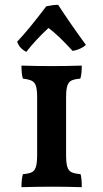

<svg xmlns="http://www.w3.org/2000/svg" viewBox="-20 -774 428 796"><path d="M51 -601Q97 -649 172 -748Q201 -754 221 -754Q269 -680 336 -588Q327 -579 311.5 -572Q296 -565 281 -563Q222 -628 181 -658Q128 -609 89 -559Q61 -573 51 -601ZM75 -52Q100 -54 112 -60Q124 -66 129 -82.5Q134 -99 134 -132V-370Q134 -402 129 -417.5Q124 -433 112 -439Q100 -445 75 -448Q69 -466 69 -502Q131 -500 196 -500Q249 -500 319 -502Q319 -466 313 -448Q288 -446 276 -440Q264 -434 259 -418Q254 -402 254 -370V-132Q254 -99 259 -82.5Q264 -66 276.5 -60Q289 -54 314 -52Q319 -36 319 2Q255 0 199 0Q137 0 69 2Q69 -33 75 -52Z"/></svg>

Font: Vollkorn SC SemiBold
Style: Regular
Weight: 600
Designer: Friedrich Althausen
Foundry: Friedrich Althausen
Version: Version 4.015